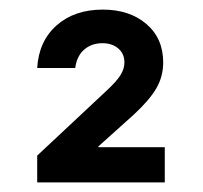

<svg xmlns="http://www.w3.org/2000/svg" viewBox="-20 -880 423 400"><path d="M57.5 -500V-555.8L201.7 -690.8Q223.3 -710.8 231.2 -723.8Q239.2 -736.7 239.2 -750Q239.2 -768.3 226.2 -779.2Q213.3 -790 193.3 -790Q170.8 -790 155.4 -776.7Q140 -763.3 136.7 -738.3H57.5Q60.8 -794.2 97.9 -827.1Q135 -860 194.2 -860Q250 -860 285 -830Q320 -800 320 -750Q320 -720.8 305.8 -696.2Q291.7 -671.7 258.3 -640.8L185 -575V-573.3H323.3V-500Z"/></svg>

Font: Funnel Sans SemiBold
Style: Regular
Weight: 600
Designer: NORD ID, Kristian Moeller
Foundry: Dicotype
Version: Version 1.000